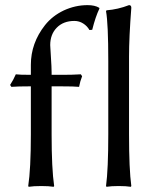

<svg xmlns="http://www.w3.org/2000/svg" viewBox="-20 -718 608 741"><path d="M397.9 -200.2V-481.9Q397.9 -627 389.2 -674.8L391.1 -678.2Q435.1 -681.6 478 -698.2Q486.8 -698.2 486.8 -688Q478 -573.7 478 -500V-200.2Q478 -64.5 486.8 0L484.9 2.9Q466.8 0 438 0Q409.2 0 391.1 2.9L389.2 0Q397.9 -64.5 397.9 -200.2ZM99.1 -429.2V-467.8Q99.1 -551.8 153.8 -621.1Q182.1 -656.7 226.1 -677.7Q270.5 -698.2 317.9 -698.2Q346.2 -698.2 362.8 -688L363.8 -685.1Q348.6 -653.8 335.9 -603L325.2 -602.1Q316.4 -617.7 301 -627.4Q285.6 -637.2 267.1 -637.2Q224.6 -637.2 199.2 -611.3Q173.8 -585.4 173.8 -543.9Q173.8 -537.1 176.5 -497.8Q179.2 -458.5 179.2 -438V-429.2H222.2Q258.8 -429.2 292 -431.2L296.9 -423.8Q289.1 -404.3 285.2 -382.8Q267.6 -384.8 212.9 -384.8H179.2V-199.2Q179.2 -67.4 189 0L187 2.9Q168.9 0 139.2 0Q109.4 0 90.8 2.9L88.9 0Q99.1 -66.4 99.1 -199.2V-384.8H98.1Q47.9 -384.8 23.9 -382.8L19 -390.1Q32.2 -410.6 41 -431.2Q54.2 -429.2 99.1 -429.2Z"/></svg>

Font: Linux Biolinum G
Style: Regular
Weight: 400
Designer: Philipp H. Poll
Foundry: Philipp H. Poll
Version: Version 1.1.0 ; ttfautohint (v1.6)